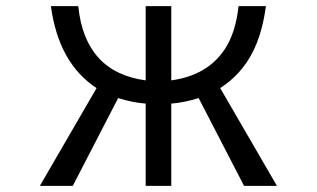

<svg xmlns="http://www.w3.org/2000/svg" viewBox="-20 -585 1040 630"><path d="M110.8 24.9 296.9 -295.9Q172.4 -377.4 147 -564.9H236.8Q258.8 -348.1 458 -321.3V-564.9H542V-321.3Q659.7 -337.4 716.8 -422.4Q753.4 -477.1 762.7 -564.9H852.5Q840.3 -473.6 808.1 -412.1Q772 -341.3 702.6 -295.9L888.7 24.9H780.8L631.8 -263.2Q585 -248.5 542 -245.1V24.9H458V-245.1Q414.1 -248.5 367.7 -263.2L218.8 24.9Z"/></svg>

Font: BIZ UDGothic
Style: Regular
Weight: 400
Monospace: yes
Designer: TypeBank Co., Ltd.
Foundry: Morisawa Inc.
Version: Version 1.05